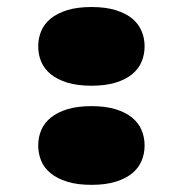

<svg xmlns="http://www.w3.org/2000/svg" viewBox="-20 -513 516 542"><path d="M238.3 -271Q198.2 -271 169.9 -279.8Q141.6 -288.6 123.3 -303.5Q105 -318.4 96.4 -338.6Q87.9 -358.9 87.9 -382.3Q87.9 -405.3 96.4 -425.5Q105 -445.8 123.3 -460.7Q141.6 -475.6 169.9 -484.4Q198.2 -493.2 238.3 -493.2Q277.8 -493.2 306.4 -484.4Q335 -475.6 353 -460.7Q371.1 -445.8 379.6 -425.5Q388.2 -405.3 388.2 -382.3Q388.2 -358.9 379.6 -338.6Q371.1 -318.4 353 -303.5Q335 -288.6 306.4 -279.8Q277.8 -271 238.3 -271ZM87.9 -102.5Q87.9 -125.5 96.4 -145.8Q105 -166 123.3 -180.9Q141.6 -195.8 169.9 -204.6Q198.2 -213.4 238.3 -213.4Q277.8 -213.4 306.4 -204.6Q335 -195.8 353 -180.9Q371.1 -166 379.6 -145.8Q388.2 -125.5 388.2 -102.5Q388.2 -79.1 379.6 -58.8Q371.1 -38.6 353 -23.7Q335 -8.8 306.4 0Q277.8 8.8 238.3 8.8Q198.2 8.8 169.9 0Q141.6 -8.8 123.3 -23.7Q105 -38.6 96.4 -58.8Q87.9 -79.1 87.9 -102.5Z"/></svg>

Font: Poller One
Style: Regular
Weight: 400
Designer: Yvonne Schttler
Foundry: Yvonne Schttler
Version: Version 1.002